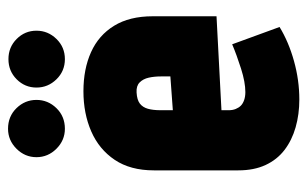

<svg xmlns="http://www.w3.org/2000/svg" viewBox="-160 -574 747 466"><g transform="rotate(-90 213.0 -340.5)"><path d="M134 -694Q106 -694 85.5 -673.5Q65 -653 65 -625Q65 -597 85.5 -576.5Q106 -556 134 -556Q164 -556 184 -576.5Q204 -597 204 -625Q204 -653 184 -673.5Q164 -694 134 -694ZM303 -693Q274 -693 254 -673Q234 -653 234 -625Q234 -597 254 -576.5Q274 -556 303 -556Q332 -556 352 -576.5Q372 -597 372 -625Q372 -653 352 -673Q332 -693 303 -693ZM179 -158V-176L407 -188V-343Q407 -399 384 -436.5Q361 -474 320 -492.5Q279 -511 225 -511Q171 -511 127.5 -492Q84 -473 58.5 -435Q33 -397 33 -340V-135Q33 -97 46 -69Q59 -41 82.5 -23Q106 -5 137.5 4Q169 13 205 13Q252 13 298.5 0Q345 -13 381 -35L339 -150Q313 -139 280 -128.5Q247 -118 223 -118Q212 -118 203.5 -121Q195 -124 190 -129Q185 -134 182 -141.5Q179 -149 179 -158ZM261 -323V-300L179 -294V-324Q179 -342 182.5 -354.5Q186 -367 195 -374Q204 -381 222 -382Q238 -383 246.5 -374.5Q255 -366 258 -352.5Q261 -339 261 -323Z"/></g></svg>

Font: Advent Pro ExtraBold
Style: Regular
Weight: 800
Designer: VivaRado, Andreas Kalpakidis
Foundry: VivaRado, Andreas Kalpakidis
Version: Version 3.000